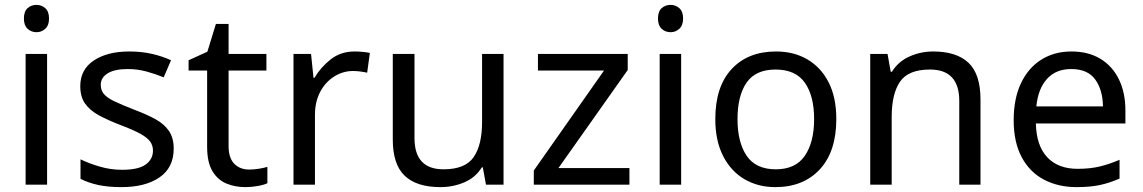

<svg xmlns="http://www.w3.org/2000/svg" viewBox="-20 -757 4684 787"><path d="M130 -737Q150 -737 165.5 -723.5Q181 -710 181 -681Q181 -653 165.5 -639Q150 -625 130 -625Q108 -625 93 -639Q78 -653 78 -681Q78 -710 93 -723.5Q108 -737 130 -737ZM173 -536V0H85V-536Z M692 -148Q692 -70 634 -30Q576 10 478 10Q422 10 381.5 1Q341 -8 310 -24V-104Q342 -88 387.5 -74.5Q433 -61 480 -61Q547 -61 577 -82.5Q607 -104 607 -140Q607 -160 596 -176Q585 -192 556.5 -208Q528 -224 475 -244Q423 -264 386 -284Q349 -304 329 -332Q309 -360 309 -404Q309 -472 364.5 -509Q420 -546 510 -546Q559 -546 601.5 -536.5Q644 -527 681 -510L651 -440Q617 -454 580 -464Q543 -474 504 -474Q450 -474 421.5 -456.5Q393 -439 393 -409Q393 -387 406 -371.5Q419 -356 449.5 -341.5Q480 -327 531 -307Q582 -288 618 -268Q654 -248 673 -219.5Q692 -191 692 -148Z M1001 -62Q1021 -62 1042 -65.5Q1063 -69 1076 -73V-6Q1062 1 1036 5.5Q1010 10 986 10Q944 10 908.5 -4.5Q873 -19 851 -55Q829 -91 829 -156V-468H753V-510L830 -545L865 -659H917V-536H1072V-468H917V-158Q917 -109 940.5 -85.5Q964 -62 1001 -62Z M1433 -546Q1448 -546 1465.5 -544.5Q1483 -543 1496 -540L1485 -459Q1472 -462 1456.5 -464Q1441 -466 1427 -466Q1386 -466 1350 -443.5Q1314 -421 1292.5 -380.5Q1271 -340 1271 -286V0H1183V-536H1255L1265 -438H1269Q1295 -482 1336 -514Q1377 -546 1433 -546Z M2044 -536V0H1972L1959 -71H1955Q1929 -29 1883 -9.5Q1837 10 1785 10Q1688 10 1639 -36.5Q1590 -83 1590 -185V-536H1679V-191Q1679 -63 1798 -63Q1887 -63 1921.5 -113Q1956 -163 1956 -257V-536Z M2560 0H2168V-58L2456 -468H2185V-536H2553V-470L2269 -68H2560Z M2729 -737Q2749 -737 2764.5 -723.5Q2780 -710 2780 -681Q2780 -653 2764.5 -639Q2749 -625 2729 -625Q2707 -625 2692 -639Q2677 -653 2677 -681Q2677 -710 2692 -723.5Q2707 -737 2729 -737ZM2772 -536V0H2684V-536Z M3408 -269Q3408 -136 3340.5 -63Q3273 10 3158 10Q3087 10 3031.5 -22.5Q2976 -55 2944 -117.5Q2912 -180 2912 -269Q2912 -402 2979 -474Q3046 -546 3161 -546Q3234 -546 3289.5 -513.5Q3345 -481 3376.5 -419.5Q3408 -358 3408 -269ZM3003 -269Q3003 -174 3040.5 -118.5Q3078 -63 3160 -63Q3241 -63 3279 -118.5Q3317 -174 3317 -269Q3317 -364 3279 -418Q3241 -472 3159 -472Q3077 -472 3040 -418Q3003 -364 3003 -269Z M3805 -546Q3901 -546 3950 -499.5Q3999 -453 3999 -349V0H3912V-343Q3912 -472 3792 -472Q3703 -472 3669 -422Q3635 -372 3635 -278V0H3547V-536H3618L3631 -463H3636Q3662 -505 3708 -525.5Q3754 -546 3805 -546Z M4372 -546Q4441 -546 4490.5 -516Q4540 -486 4566.5 -431.5Q4593 -377 4593 -304V-251H4226Q4228 -160 4272.5 -112.5Q4317 -65 4397 -65Q4448 -65 4487.5 -74.5Q4527 -84 4569 -102V-25Q4528 -7 4488 1.5Q4448 10 4393 10Q4317 10 4258.5 -21Q4200 -52 4167.5 -113.5Q4135 -175 4135 -264Q4135 -352 4164.5 -415Q4194 -478 4247.5 -512Q4301 -546 4372 -546ZM4371 -474Q4308 -474 4271.5 -433.5Q4235 -393 4228 -321H4501Q4500 -389 4469 -431.5Q4438 -474 4371 -474Z"/></svg>

Font: Noto Sans Old Hungarian
Style: Regular
Weight: 400
Designer: Monotype Design Team
Foundry: Monotype Imaging Inc.
Version: Version 2.005; ttfautohint (v1.8.4.7-5d5b)